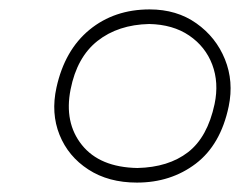

<svg xmlns="http://www.w3.org/2000/svg" viewBox="-20 -716 510 408"><path d="M271 -328Q210.5 -328 167.8 -355.8Q125 -383.5 106.5 -429.5Q88 -475.5 100 -530Q117.5 -609.5 170.2 -652.8Q223 -696 298 -696Q355.5 -696 397.2 -666.5Q439 -637 458 -590Q477 -543 466 -490Q449 -408.5 396 -368.2Q343 -328 271 -328ZM272 -359Q338 -360.5 379.5 -392.5Q421 -424.5 436 -495Q445.5 -540.5 431 -578.8Q416.5 -617 382 -640.5Q347.5 -664 297 -665Q231 -663.5 187.2 -629Q143.5 -594.5 130 -526Q116 -455.5 154 -408Q192 -360.5 272 -359Z"/></svg>

Font: Commissioner Loud Thin
Style: Italic
Weight: 100
Italic angle: -12°
Designer: Kostas Bartsokas
Foundry: Kostas Bartsokas
Version: Version 1.000; ttfautohint (v1.8.3)